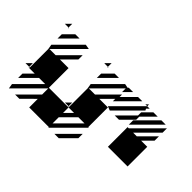

<svg xmlns="http://www.w3.org/2000/svg" viewBox="-244 -674 1150 1150"><g transform="rotate(-45 331.0 -98.5)"><path d="M505.2 317.7 349 161.5H385.4L505.2 281.2ZM505.2 41.7 458.3 -5.2H489.6L333.3 -161.5V-109.4L447.9 5.2H427.1L505.2 83.3V119.8L380.2 -5.2H401L333.3 -72.9V0H166.7V5.2L-5.2 -166.7H0V-333.3H72.9L-5.2 -411.5V-447.9L109.4 -333.3H161.5L-5.2 -500L26 -505.2L166.7 -364.6V-416.7L78.1 -505.2H114.6L166.7 -453.1V-500H171.9L166.7 -505.2H171.9V-500H328.1L359.4 -505.2L505.2 -359.4L500 -328.1L333.3 -494.8V-442.7L447.9 -328.1H411.5L333.3 -406.2V-333.3H166.7V-328.1V-171.9H171.9V-166.7L166.7 -171.9V-166.7H328.1L359.4 -171.9L505.2 -26L500 0L505.2 5.2ZM479.2 171.9 328.1 20.8 338.5 -5.2 505.2 161.5H520.8L505.2 145.8V182.3L489.6 166.7ZM401 171.9 328.1 99V62.5L427.1 161.5H453.1L505.2 213.5V250L427.1 171.9ZM505.2 -166.7 500 -171.9H505.2ZM505.2 -78.1 411.5 -171.9H447.9L505.2 -114.6ZM78.1 5.2 -5.2 -78.1V-114.6L114.6 5.2ZM505.2 -500 500 -505.2H505.2ZM505.2 -411.5 411.5 -505.2H447.9L505.2 -447.9ZM166.7 166.7H333.3V177.1L494.8 338.5H458.3L333.3 213.5V244.8L427.1 338.5H390.6L333.3 281.2V333.3H166.7ZM505.2 -171.9H536.5L505.2 -203.1ZM171.9 -171.9H203.1L171.9 -203.1ZM505.2 -505.2H536.5L505.2 -536.5ZM171.9 -505.2H203.1L171.9 -536.5ZM166.7 -31.2V-83.3L83.3 -166.7H31.2ZM166.7 -119.8V-166.7H119.8Z"/></g></svg>

Font: 0xA000-Monochrome
Style: Monochrome
Weight: 400
Version: Version 0.1